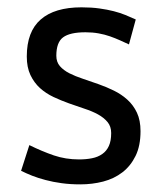

<svg xmlns="http://www.w3.org/2000/svg" viewBox="-20 -479 429 511"><path d="M36.1 0ZM275.9 -125Q275.9 -142.6 266.1 -154.3Q256.3 -166 240.7 -174.6Q225.1 -183.1 204.8 -189.7Q184.6 -196.3 163.6 -203.9Q142.6 -211.4 122.3 -220.9Q102.1 -230.5 86.4 -244.6Q70.8 -258.8 61 -279.3Q51.3 -299.8 51.3 -328.6Q51.3 -395 88.4 -427.2Q125.5 -459.5 196.8 -459.5Q223.6 -459.5 244.6 -456.5Q265.6 -453.6 282.7 -449.2Q299.8 -444.8 314 -439Q328.1 -433.1 341.3 -427.2L323.2 -360.8Q311.5 -366.2 299.1 -371.8Q286.6 -377.4 272.7 -382.3Q258.8 -387.2 242.7 -390.1Q226.6 -393.1 207.5 -393.1Q166 -393.1 147.9 -379.6Q129.9 -366.2 129.9 -330.6Q129.9 -314 139.4 -303Q148.9 -292 164.8 -283.9Q180.7 -275.9 200.7 -269.3Q220.7 -262.7 241.9 -255.1Q263.2 -247.6 283.2 -237.8Q303.2 -228 319.1 -213.6Q335 -199.2 344.5 -179Q354 -158.7 354 -129.9Q354 -90.8 340.8 -64Q327.6 -37.1 305.7 -20.3Q283.7 -3.4 254.6 4.2Q225.6 11.7 193.8 11.7Q166.5 11.7 143.8 8.5Q121.1 5.4 101.6 0.2Q82 -4.9 65.9 -11.2Q49.8 -17.6 36.1 -24.4L58.1 -92.8Q91.8 -76.2 123.3 -65.4Q154.8 -54.7 190.4 -54.7Q209.5 -54.7 225.1 -57.9Q240.7 -61 252.2 -69.1Q263.7 -77.1 269.8 -90.6Q275.9 -104 275.9 -125Z"/></svg>

Font: PT Astra Sans
Style: Regular
Weight: 400
Designer: A.Korolkova, I. Chaeva
Foundry: ParaType Ltd
Version: Version 1.001; ttfautohint (v1.6)